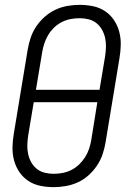

<svg xmlns="http://www.w3.org/2000/svg" viewBox="-20 -763 540 791"><path d="M201 8Q173 8 146 2.5Q119 -3 97 -17.5Q75 -32 60 -54Q45 -76 38 -102Q31 -128 31.5 -156Q32 -184 37 -213L94 -558Q98 -582 106 -606.5Q114 -631 129 -653.5Q144 -676 164.5 -694Q185 -712 208.5 -723Q232 -734 257.5 -738.5Q283 -743 308 -743Q336 -743 363 -737.5Q390 -732 412 -717.5Q434 -703 449 -681Q464 -659 471 -633Q478 -607 477.5 -579Q477 -551 472 -522L415 -177Q411 -153 403 -128.5Q395 -104 380 -81.5Q365 -59 345 -41Q325 -23 301 -12Q277 -1 251.5 3.5Q226 8 201 8ZM390 -393 413 -531Q416 -551 416.5 -570Q417 -589 413 -607Q409 -625 400 -641Q391 -657 377 -668Q363 -679 345 -683.5Q327 -688 308 -688Q290 -688 271 -684.5Q252 -681 234.5 -672Q217 -663 203 -649.5Q189 -636 179 -619.5Q169 -603 163 -585Q157 -567 154 -549L128 -393ZM201 -47Q219 -47 238 -50.5Q257 -54 274.5 -63Q292 -72 306 -85.5Q320 -99 330.5 -115.5Q341 -132 347 -150Q353 -168 356 -186L381 -342H119L96 -204Q93 -184 92.5 -165Q92 -146 96 -128Q100 -110 109 -94Q118 -78 132 -67Q146 -56 164 -51.5Q182 -47 201 -47Z"/></svg>

Font: Iosevka Term Curly Light
Style: Italic
Weight: 300
Italic angle: -9°
Designer: Belleve Invis
Foundry: Belleve Invis
Version: Version 32.3.0